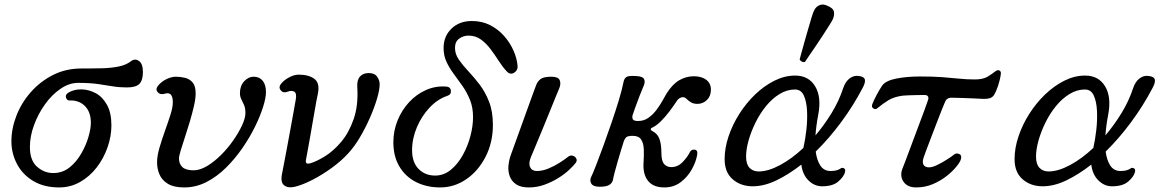

<svg xmlns="http://www.w3.org/2000/svg" viewBox="-20 -809 5109 841"><path d="M239 12Q173 12 126 -16Q79 -44 54.5 -90.5Q30 -137 30 -190Q30 -246 52 -302.5Q74 -359 115 -405.5Q156 -452 212 -480.5Q268 -509 337 -509Q343 -509 348.5 -509Q354 -509 361 -509Q393 -509 429.5 -510Q466 -511 499 -517.5Q532 -524 554 -541Q571 -554 588.5 -542Q606 -530 606 -494Q606 -457 590.5 -441.5Q575 -426 536 -426Q502 -426 473 -431Q444 -436 408.5 -441Q373 -446 322 -446Q283 -446 245 -420Q207 -394 177 -352Q147 -310 129 -261Q111 -212 111 -165Q111 -106 142.5 -78.5Q174 -51 213 -51Q254 -51 284.5 -75.5Q315 -100 336 -136.5Q357 -173 367.5 -209.5Q378 -246 378 -271Q378 -319 351.5 -345Q325 -371 283 -369Q273 -369 269 -382Q265 -395 281 -404Q305 -418 337 -417.5Q369 -417 399 -401Q429 -385 448.5 -350Q468 -315 468 -260Q468 -212 451 -163.5Q434 -115 403.5 -75.5Q373 -36 331 -12Q289 12 239 12Z M787 12Q742 12 716 -3.5Q690 -19 679 -44Q668 -69 668 -98Q668 -126 678.5 -162Q689 -198 702.5 -235.5Q716 -273 726.5 -306Q737 -339 737 -361Q737 -411 700 -398Q681 -393 670.5 -405.5Q660 -418 672 -433Q686 -451 708.5 -462Q731 -473 750 -473Q771 -473 791 -468Q811 -463 824 -447.5Q837 -432 837 -400Q837 -377 829.5 -344.5Q822 -312 811.5 -276.5Q801 -241 790 -208Q779 -175 771.5 -150Q764 -125 764 -115Q764 -91 779 -77Q794 -63 828 -63Q856 -63 887.5 -82Q919 -101 948.5 -130.5Q978 -160 1002 -194.5Q1026 -229 1040.5 -260.5Q1055 -292 1055 -314Q1055 -335 1049 -349Q1043 -363 1037 -374.5Q1031 -386 1031 -401Q1031 -433 1049.5 -453Q1068 -473 1091 -473Q1116 -473 1130.5 -455.5Q1145 -438 1145 -405Q1145 -381 1132.5 -341Q1120 -301 1097 -254Q1074 -207 1041.5 -160Q1009 -113 969.5 -74Q930 -35 884 -11.5Q838 12 787 12Z M1272 9Q1243 16 1225.5 3.5Q1208 -9 1215 -46Q1217 -57 1223.5 -90Q1230 -123 1238 -166.5Q1246 -210 1254 -253.5Q1262 -297 1268 -330.5Q1274 -364 1276 -376Q1280 -402 1268 -408Q1256 -414 1239 -407Q1220 -400 1209.5 -413.5Q1199 -427 1211 -442Q1225 -459 1247 -470.5Q1269 -482 1288 -482Q1332 -482 1356.5 -464Q1381 -446 1373 -402Q1371 -395 1365.5 -364.5Q1360 -334 1353 -293.5Q1346 -253 1339 -212.5Q1332 -172 1326.5 -143Q1321 -114 1320 -108Q1316 -87 1340 -94Q1367 -102 1403.5 -124.5Q1440 -147 1474 -187Q1508 -227 1529 -287Q1550 -347 1545 -428Q1543 -459 1557 -474Q1571 -489 1595 -489Q1621 -489 1632 -473Q1643 -457 1643 -440Q1643 -416 1631.5 -377Q1620 -338 1600.5 -293.5Q1581 -249 1556.5 -207.5Q1532 -166 1505 -137Q1475 -104 1433 -73.5Q1391 -43 1348 -21Q1305 1 1272 9Z M1908 12Q1849 12 1802.5 -11.5Q1756 -35 1729.5 -79.5Q1703 -124 1703 -186Q1703 -236 1721.5 -281.5Q1740 -327 1772 -361.5Q1804 -396 1845.5 -414.5Q1887 -433 1933 -430Q1953 -429 1955 -412Q1957 -395 1939 -389Q1897 -375 1862 -338Q1827 -301 1806 -251.5Q1785 -202 1785 -151Q1785 -98 1813.5 -69Q1842 -40 1886 -40Q1924 -40 1954.5 -65Q1985 -90 2007 -129.5Q2029 -169 2040.5 -213Q2052 -257 2052 -296Q2052 -338 2039 -370.5Q2026 -403 2007 -430.5Q1988 -458 1968.5 -484Q1949 -510 1936 -537.5Q1923 -565 1923 -599Q1923 -650 1957.5 -683.5Q1992 -717 2047 -717Q2091 -717 2126.5 -699Q2162 -681 2188 -651.5Q2214 -622 2229 -588Q2244 -554 2247 -522Q2249 -501 2232 -490.5Q2215 -480 2200 -496Q2182 -515 2165 -541.5Q2148 -568 2129 -593.5Q2110 -619 2086.5 -636Q2063 -653 2032 -653Q2010 -653 1991.5 -640Q1973 -627 1973 -599Q1973 -572 1990 -547.5Q2007 -523 2031.5 -497Q2056 -471 2080.5 -439Q2105 -407 2122 -364Q2139 -321 2139 -262Q2139 -185 2107 -122.5Q2075 -60 2022.5 -24Q1970 12 1908 12Z M2297 12Q2261 12 2241 -1.5Q2221 -15 2213 -36.5Q2205 -58 2207 -81.5Q2209 -105 2216 -126Q2220 -137 2231 -167.5Q2242 -198 2256.5 -238Q2271 -278 2285.5 -318.5Q2300 -359 2311.5 -390.5Q2323 -422 2328 -435Q2335 -454 2349 -463.5Q2363 -473 2395 -473Q2425 -473 2431.5 -458Q2438 -443 2430 -423Q2426 -414 2414 -384.5Q2402 -355 2386 -315.5Q2370 -276 2353.5 -236Q2337 -196 2324 -165Q2311 -134 2306 -122Q2294 -94 2302 -77Q2310 -60 2331 -60Q2356 -60 2381.5 -70.5Q2407 -81 2430 -95.5Q2453 -110 2468 -122Q2478 -130 2488.5 -127Q2499 -124 2504 -115Q2509 -106 2502 -96Q2493 -84 2473.5 -65.5Q2454 -47 2426 -29.5Q2398 -12 2365 0Q2332 12 2297 12Z M2890 12Q2841 12 2818 -17.5Q2795 -47 2799 -99V-100Q2801 -129 2800 -155Q2799 -181 2788.5 -197.5Q2778 -214 2752 -214Q2731 -214 2724 -208.5Q2717 -203 2712 -189Q2708 -176 2701 -153.5Q2694 -131 2686.5 -105Q2679 -79 2673 -56.5Q2667 -34 2665 -22Q2662 -7 2648.5 1Q2635 9 2607 9Q2579 9 2570.5 -4Q2562 -17 2569 -33Q2576 -47 2590.5 -84Q2605 -121 2623 -170.5Q2641 -220 2659 -272.5Q2677 -325 2691 -371.5Q2705 -418 2711 -449Q2714 -465 2723.5 -471.5Q2733 -478 2764 -476Q2796 -475 2801.5 -462Q2807 -449 2799 -432Q2792 -416 2781.5 -389Q2771 -362 2762.5 -338Q2754 -314 2751 -305Q2748 -294 2752 -286.5Q2756 -279 2775 -279Q2801 -279 2821 -293.5Q2841 -308 2856.5 -329Q2872 -350 2883 -370Q2894 -390 2900 -400Q2926 -441 2956 -458Q2986 -475 3019 -475Q3053 -475 3073.5 -459.5Q3094 -444 3094 -416Q3094 -388 3076.5 -371Q3059 -354 3035 -354Q3019 -354 3008 -360Q2997 -366 2987 -376Q2978 -386 2965 -382.5Q2952 -379 2944 -366Q2931 -346 2913 -322Q2895 -298 2875.5 -278.5Q2856 -259 2837 -250Q2830 -247 2830.5 -242.5Q2831 -238 2837 -235Q2860 -224 2868.5 -200.5Q2877 -177 2877 -140Q2877 -104 2889 -90.5Q2901 -77 2920 -77Q2949 -77 2970.5 -99.5Q2992 -122 3002 -143Q3008 -155 3022.5 -153.5Q3037 -152 3034 -132Q3029 -101 3010.5 -67.5Q2992 -34 2961.5 -11Q2931 12 2890 12Z M3277 7Q3225 7 3189.5 -23.5Q3154 -54 3154 -112Q3154 -160 3171 -211Q3188 -262 3218 -309.5Q3248 -357 3287.5 -395Q3327 -433 3372 -455.5Q3417 -478 3463 -478Q3522 -478 3550.5 -431Q3579 -384 3564 -306Q3555 -260 3552 -216Q3591 -262 3623 -314.5Q3655 -367 3673 -422Q3683 -452 3702 -466Q3721 -480 3743 -476Q3766 -473 3768.5 -459.5Q3771 -446 3757 -421Q3717 -345 3664.5 -274Q3612 -203 3553 -145Q3558 -107 3573.5 -83.5Q3589 -60 3618 -60Q3634 -60 3644.5 -63Q3655 -66 3662 -71Q3668 -76 3676.5 -72Q3685 -68 3681 -54Q3676 -35 3652 -14Q3628 7 3581 7Q3547 7 3521 -19Q3495 -45 3490 -88Q3435 -45 3381 -19Q3327 7 3277 7ZM3303 -58Q3345 -58 3397 -86Q3449 -114 3499 -161Q3507 -196 3512 -239.5Q3517 -283 3515 -323.5Q3513 -364 3501 -390.5Q3489 -417 3462 -417Q3427 -417 3394.5 -397Q3362 -377 3335.5 -344.5Q3309 -312 3289.5 -272.5Q3270 -233 3259 -194Q3248 -155 3248 -123Q3248 -90 3263 -74Q3278 -58 3303 -58ZM3506.2 -538Q3499.6 -535.4 3492.2 -539.2Q3484.8 -543 3482.7 -548.7Q3483.8 -552.8 3489.3 -573.3Q3494.8 -593.8 3502.9 -622.7Q3511 -651.6 3519.6 -680.8Q3528.1 -710 3535 -733.1Q3541.9 -756.1 3546 -763.1Q3553.1 -778.7 3569 -786.2Q3584.9 -793.6 3606.2 -782.8Q3630.6 -772.6 3632.9 -756.6Q3635.2 -740.6 3628 -725Q3624.5 -717.1 3611.8 -697.1Q3599.1 -677.1 3582.3 -651.2Q3565.5 -625.3 3548.6 -600.6Q3531.7 -575.8 3519.7 -558.5Q3507.8 -541.2 3506.2 -538Z M3993 12Q3955 12 3938 -12.5Q3921 -37 3932 -68Q3935 -75 3946 -104Q3957 -133 3972 -173.5Q3987 -214 4002.5 -255Q4018 -296 4030 -328.5Q4042 -361 4046 -374Q4048 -382 4044 -387.5Q4040 -393 4029 -393Q4014 -393 3994.5 -392.5Q3975 -392 3958.5 -391.5Q3942 -391 3934 -390Q3896 -385 3871.5 -370Q3847 -355 3823 -335Q3815 -328 3805.5 -334Q3796 -340 3801 -353Q3806 -367 3819.5 -392.5Q3833 -418 3844 -434Q3860 -456 3906.5 -465Q3953 -474 4010 -474Q4068 -474 4108 -471Q4148 -468 4181 -464.5Q4214 -461 4250 -461Q4286 -461 4306.5 -473.5Q4327 -486 4339 -496Q4349 -504 4357 -500.5Q4365 -497 4364 -486Q4361 -461 4352 -434Q4343 -407 4334 -393Q4327 -382 4314.5 -378.5Q4302 -375 4285 -376Q4270 -377 4244 -378Q4218 -379 4191 -380Q4164 -381 4145 -381Q4138 -381 4131 -377Q4124 -373 4121 -366Q4117 -358 4107 -332.5Q4097 -307 4084 -273.5Q4071 -240 4058.5 -207Q4046 -174 4036.5 -149Q4027 -124 4025 -117Q4019 -98 4025.5 -87Q4032 -76 4049 -76Q4064 -76 4085.5 -86.5Q4107 -97 4127.5 -110Q4148 -123 4159 -132Q4169 -140 4181.5 -134.5Q4194 -129 4189 -112Q4186 -100 4169.5 -79.5Q4153 -59 4126.5 -38Q4100 -17 4066 -2.5Q4032 12 3993 12Z M4547 7Q4495 7 4459.5 -23.5Q4424 -54 4424 -112Q4424 -160 4441 -211Q4458 -262 4488 -309.5Q4518 -357 4557.5 -395Q4597 -433 4642 -455.5Q4687 -478 4733 -478Q4792 -478 4820.5 -431Q4849 -384 4834 -306Q4825 -260 4822 -216Q4861 -262 4893 -314.5Q4925 -367 4943 -422Q4953 -452 4972 -466Q4991 -480 5013 -476Q5036 -473 5038.5 -459.5Q5041 -446 5027 -421Q4987 -345 4934.5 -274Q4882 -203 4823 -145Q4828 -107 4843.5 -83.5Q4859 -60 4888 -60Q4904 -60 4914.5 -63Q4925 -66 4932 -71Q4938 -76 4946.5 -72Q4955 -68 4951 -54Q4946 -35 4922 -14Q4898 7 4851 7Q4817 7 4791 -19Q4765 -45 4760 -88Q4705 -45 4651 -19Q4597 7 4547 7ZM4573 -58Q4615 -58 4667 -86Q4719 -114 4769 -161Q4777 -196 4782 -239.5Q4787 -283 4785 -323.5Q4783 -364 4771 -390.5Q4759 -417 4732 -417Q4697 -417 4664.5 -397Q4632 -377 4605.5 -344.5Q4579 -312 4559.5 -272.5Q4540 -233 4529 -194Q4518 -155 4518 -123Q4518 -90 4533 -74Q4548 -58 4573 -58Z"/></svg>

Font: TsukuhouMincho
Style: Regular
Weight: 400
Designer: Iose
Foundry: Typographish
Version: Version 1.001; ttfautohint (v1.8.3)